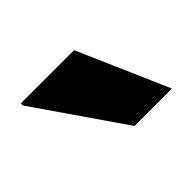

<svg xmlns="http://www.w3.org/2000/svg" viewBox="-52 -790 265 265"><g transform="rotate(-45 81.0 -657.5)"><path d="M162 -591H89L0 -720V-724H104Z"/></g></svg>

Font: Archivo ExtraCondensed
Style: Bold
Weight: 700
Width: 2
Designer: Hector Gatti
Foundry: Omnibus-Type
Version: Version 2.001